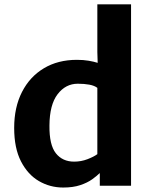

<svg xmlns="http://www.w3.org/2000/svg" viewBox="-20 -832 686 860"><path d="M263 8Q204 8 154.2 -21Q104.5 -50 74 -109.2Q43.5 -168.5 43.5 -259Q43.5 -351.5 78.5 -420Q113.5 -488.5 176.5 -526.2Q239.5 -564 324.5 -564Q353.5 -564 377 -560Q400.5 -556 417.5 -550.5L416 -599V-812.5H567V0H427V-57Q414 -44 392.8 -28.8Q371.5 -13.5 339.5 -2.8Q307.5 8 263 8ZM201.5 -269.5Q200.5 -183 230.2 -145.5Q260 -108 312 -108Q343.5 -108 372 -119Q400.5 -130 416 -141.5V-438.5Q403 -448.5 380.2 -452.8Q357.5 -457 328.5 -457Q274 -457 238 -410Q202 -363 201.5 -269.5Z"/></svg>

Font: Merriweather Sans
Style: Bold
Weight: 700
Designer: Eben Sorkin
Foundry: Eben Sorkin
Version: Version 1.008; ttfautohint (v1.7.19-72a1) -l 8 -r 50 -G 200 